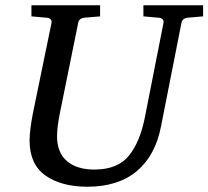

<svg xmlns="http://www.w3.org/2000/svg" viewBox="-20 -691 789 727"><path d="M749 -629 691 -624Q670 -622 667 -604L590 -214Q569 -103 498.5 -43.5Q428 16 311 16Q212 16 152 -26.5Q92 -69 92 -159Q92 -198 105 -264L175 -604Q178 -623 155 -624L99 -629V-671H359V-629L300 -624Q279 -622 276 -604L207 -264Q196 -210 196 -175Q196 -113 233.5 -81Q271 -49 337 -49Q426 -49 468.5 -102Q511 -155 529 -249L599 -604Q602 -623 579 -624L523 -629V-671H749Z"/></svg>

Font: Veleka
Style: Italic
Weight: 400
Italic angle: -12°
Designer: Stefan Peev, Context Ltd, 2016; SIL International, 1997-2014.
Foundry: Stefan Peev, Context Ltd, 2016
Version: Version 1.000